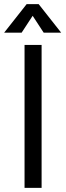

<svg xmlns="http://www.w3.org/2000/svg" viewBox="-21 -902 317 923"><path d="M97 -686H179V1H97ZM107 -882H165L273 -745H189L136 -826L83 -745H-1Z"/></svg>

Font: Bellota Text
Style: Bold
Weight: 700
Designer: Kemie Guaida
Foundry: Kemie Guaida
Version: Version 4.001